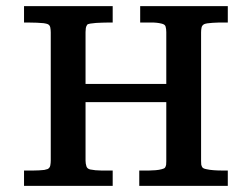

<svg xmlns="http://www.w3.org/2000/svg" viewBox="-20 -608 765 628"><path d="M125 -52.2Q132.3 -53.7 136.2 -55.2Q143.1 -59.1 144.5 -66.9Q146 -75.2 146 -83V-502Q146 -509.8 144.5 -518.1Q143.1 -525.4 136.7 -528.8Q132.3 -530.8 122.6 -532.2Q112.3 -533.2 100.6 -533.7Q88.9 -534.2 78.1 -534.2H61H59.6H58.6V-535.2V-539.1V-585.4V-586.9V-587.9H59.6H61H346.2H347.2H348.6V-586.9V-585.4V-539.1V-535.2V-534.2H347.2H346.2H329.1Q324.2 -534.2 314.5 -533.9Q304.7 -533.7 294.2 -533Q283.7 -532.2 274.9 -530.8Q266.6 -529.3 265.1 -526.9Q261.7 -522 260.7 -516.1Q259.8 -509.3 259.8 -502.9V-333.5H523.9V-502.9Q523.9 -513.7 521.5 -521.5Q519.5 -528.3 508.3 -530.8Q492.2 -534.7 475.1 -534.2Q458 -534.2 440.9 -534.2H439.9H438.5V-535.2V-539.1V-585.4V-586.9V-587.9H439.9H440.9H722.7H723.6H725.1V-586.9V-585.4V-539.1V-535.2V-534.2H723.6H722.7H707.5H693.8Q685.1 -534.2 675.8 -533.4Q666.5 -532.7 658.2 -531.7Q650.4 -530.3 647.5 -528.8Q640.6 -524.9 639.2 -517.6Q637.7 -509.8 637.7 -502V-81.1Q637.7 -75.7 638.2 -69.8Q639.2 -64.9 641.6 -61Q644.5 -56.6 654.8 -54.7Q665.5 -52.2 678.5 -51.3Q691.4 -50.3 704.1 -50.3H722.7H723.6H725.1V-48.8V-47.9V-2.4V-1V0H723.6H722.7H438H437H435.5V-1V-2.4V-47.9V-48.8V-50.3H437H438H452.6H468.3Q478.5 -50.3 489.3 -51.3Q500.5 -52.2 509.3 -54.7Q517.6 -56.6 520 -60.1Q522.5 -64 523.4 -69.3Q523.9 -75.2 523.9 -80.6V-273.9H259.8V-82.5Q259.8 -73.2 262.7 -64Q265.1 -56.2 274.9 -53.7Q292 -50.3 310.5 -50.3H346.2H347.2H348.6V-48.8V-47.9V-2.4V-1V0H347.2H346.2H61H59.6H58.6V-1V-2.4V-47.9V-48.8V-50.3H59.6H61H77.1H90.8Q99.1 -50.3 107.9 -50.8Q116.7 -51.3 125 -52.2Z"/></svg>

Font: RIT Rachana
Style: Bold
Weight: 700
Designer: Hussain KH
Version: 1.5.2